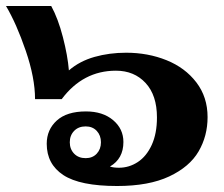

<svg xmlns="http://www.w3.org/2000/svg" viewBox="-22 -611 748 641"><path d="M134 -131Q134 -178 167.5 -208.5Q201 -239 265 -239Q321 -239 355.5 -210Q390 -181 390 -137Q390 -81 345 -55Q357 -51 375 -51Q409 -51 438 -70Q467 -89 484.5 -127Q502 -165 502 -219Q502 -293 464 -334Q426 -375 365 -375Q255 -375 184 -280H95Q95 -351 64 -441.5Q33 -532 -2 -591H149Q172 -549 188 -487Q204 -425 208 -376Q244 -407 293.5 -421Q343 -435 399 -435Q472 -435 534 -410Q596 -385 633.5 -336Q671 -287 671 -220Q671 -157 641 -105.5Q611 -54 543 -22Q475 10 369 10Q245 10 189.5 -26.5Q134 -63 134 -131ZM315 -136Q315 -159 301 -174Q287 -189 264 -189Q240 -189 225.5 -174Q211 -159 211 -136Q211 -113 225.5 -98Q240 -83 264 -83Q287 -83 301 -98Q315 -113 315 -136Z"/></svg>

Font: Taviraj
Style: Bold
Weight: 700
Designer: Katatrad Team
Foundry: CadsonDemak
Version: Version 1.001